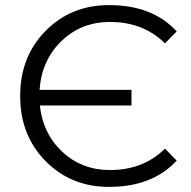

<svg xmlns="http://www.w3.org/2000/svg" viewBox="-20 -726 747 752"><path d="M411 -60Q542 -60 626 -144L672 -97Q577 6 407 6Q258 6 158.5 -95Q59 -196 59 -350Q59 -504 158.5 -605Q258 -706 407 -706Q578 -706 672 -603L626 -556Q542 -640 411 -640Q298 -640 220.5 -565Q143 -490 135 -374H495V-313H136Q148 -202 224.5 -131Q301 -60 411 -60Z"/></svg>

Font: mBank
Style: Regular
Weight: 400
Designer: Julieta Ulanovsky
Foundry: Julieta Ulanovsky
Version: Version 7.200;PS 007.200;hotconv 1.0.88;makeotf.lib2.5.64775